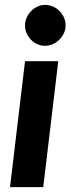

<svg xmlns="http://www.w3.org/2000/svg" viewBox="-20 -766 292 786"><path d="M218.5 -515.5 157 0H21L82.5 -515.5ZM248.5 -662Q248.5 -644.5 241.2 -629.5Q234 -614.5 222.2 -603Q210.5 -591.5 195.2 -585Q180 -578.5 164 -578.5Q148 -578.5 133.2 -585Q118.5 -591.5 107.2 -603Q96 -614.5 89.2 -629.5Q82.5 -644.5 82.5 -662Q82.5 -679 89.5 -694.2Q96.5 -709.5 107.8 -721Q119 -732.5 133.8 -739.2Q148.5 -746 164.5 -746Q181 -746 196.2 -739.5Q211.5 -733 223 -721.5Q234.5 -710 241.5 -694.8Q248.5 -679.5 248.5 -662Z"/></svg>

Font: Lato Heavy
Style: Italic
Weight: 800
Italic angle: -7°
Designer: Lukasz Dziedzic
Foundry: tyPoland Lukasz Dziedzic
Version: Version 2.007; 2014-02-27